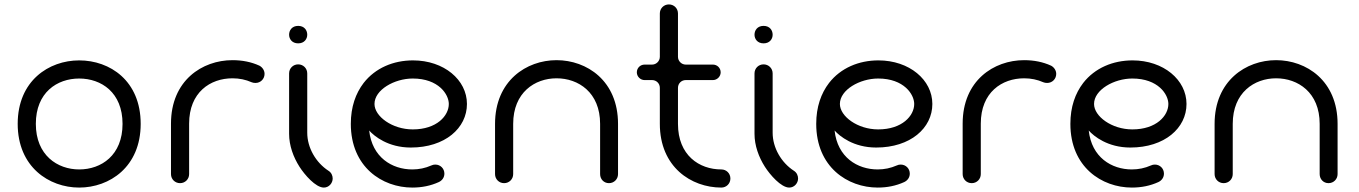

<svg xmlns="http://www.w3.org/2000/svg" viewBox="-20 -828 6144 868"><path d="M338 20C475 20 616 -73 616 -268C616 -463 477 -555 338 -555C201 -555 60 -463 60 -268C60 -73 202 20 338 20ZM338 -62C240 -62 142 -126 142 -268C142 -410 238 -473 338 -473C438 -473 534 -410 534 -268C534 -126 438 -62 338 -62Z M835 -269C835 -411 931 -474 1031 -474C1062 -474 1091 -468 1118 -456C1123 -454 1128 -453 1135 -453C1158 -453 1176 -471 1176 -494C1176 -510 1166 -524 1153 -531C1116 -548 1075 -556 1031 -556C894 -556 753 -464 753 -269V-41C753 -18 771 0 794 0C817 0 835 -18 835 -41Z M1287 -223C1287 -170 1306 -118 1334 -74C1357 -38 1407 20 1444 20C1467 20 1484 0 1484 -21C1484 -34 1478 -48 1465 -56C1408 -93 1369 -160 1369 -228V-496C1369 -519 1351 -537 1328 -537C1305 -537 1287 -519 1287 -496ZM1287 -671C1287 -652 1300 -632 1328 -632C1356 -632 1369 -652 1369 -671C1369 -691 1356 -711 1328 -711C1300 -711 1287 -691 1287 -671Z M1846 -473C1963 -473 2009 -401 2009 -358C2009 -305 1955 -243 1846 -243C1753 -243 1673 -302 1673 -358C1673 -422 1763 -473 1846 -473ZM1566 -268C1566 -73 1708 20 1844 20C1887 20 1927 12 1964 -5C1979 -12 1989 -26 1989 -43C1989 -66 1971 -84 1948 -84C1941 -84 1937 -83 1930 -80C1903 -68 1874 -62 1844 -62C1752 -62 1662 -117 1649 -238C1672 -212 1735 -161 1837 -161C1992 -161 2091 -249 2091 -358C2091 -467 1987 -555 1847 -555C1759 -555 1677 -521 1624 -453C1588 -406 1566 -345 1566 -268Z M2774 -268C2774 -463 2633 -556 2496 -556C2360 -556 2218 -463 2218 -268V-41C2218 -18 2236 0 2259 0C2282 0 2300 -18 2300 -41V-268C2300 -410 2398 -474 2496 -474C2595 -474 2693 -410 2693 -268V-41C2693 -18 2710 0 2733 0C2756 0 2774 -18 2774 -41Z M3045 -431C3045 -451 3061 -466 3080 -466H3203C3222 -466 3238 -482 3238 -501C3238 -521 3222 -536 3203 -536H3080C3061 -536 3045 -552 3045 -571V-767C3045 -790 3027 -808 3004 -808C2981 -808 2963 -790 2963 -767V-571C2963 -552 2947 -536 2928 -536H2894C2875 -536 2859 -521 2859 -501C2859 -482 2875 -466 2894 -466H2928C2947 -466 2963 -451 2963 -431V-268C2963 -73 3105 20 3241 20C3264 20 3282 2 3282 -21C3282 -44 3264 -62 3241 -62C3141 -62 3045 -126 3045 -268Z M3391 -223C3391 -170 3410 -118 3438 -74C3461 -38 3511 20 3548 20C3571 20 3588 0 3588 -21C3588 -34 3582 -48 3569 -56C3512 -93 3473 -160 3473 -228V-496C3473 -519 3455 -537 3432 -537C3409 -537 3391 -519 3391 -496ZM3391 -671C3391 -652 3404 -632 3432 -632C3460 -632 3473 -652 3473 -671C3473 -691 3460 -711 3432 -711C3404 -711 3391 -691 3391 -671Z M3950 -473C4067 -473 4113 -401 4113 -358C4113 -305 4059 -243 3950 -243C3857 -243 3777 -302 3777 -358C3777 -422 3867 -473 3950 -473ZM3670 -268C3670 -73 3812 20 3948 20C3991 20 4031 12 4068 -5C4083 -12 4093 -26 4093 -43C4093 -66 4075 -84 4052 -84C4045 -84 4041 -83 4034 -80C4007 -68 3978 -62 3948 -62C3856 -62 3766 -117 3753 -238C3776 -212 3839 -161 3941 -161C4096 -161 4195 -249 4195 -358C4195 -467 4091 -555 3951 -555C3863 -555 3781 -521 3728 -453C3692 -406 3670 -345 3670 -268Z M4414 -269C4414 -411 4510 -474 4610 -474C4641 -474 4670 -468 4697 -456C4702 -454 4707 -453 4714 -453C4737 -453 4755 -471 4755 -494C4755 -510 4745 -524 4732 -531C4695 -548 4654 -556 4610 -556C4473 -556 4332 -464 4332 -269V-41C4332 -18 4350 0 4373 0C4396 0 4414 -18 4414 -41Z M5099 -473C5216 -473 5262 -401 5262 -358C5262 -305 5208 -243 5099 -243C5006 -243 4926 -302 4926 -358C4926 -422 5016 -473 5099 -473ZM4819 -268C4819 -73 4961 20 5097 20C5140 20 5180 12 5217 -5C5232 -12 5242 -26 5242 -43C5242 -66 5224 -84 5201 -84C5194 -84 5190 -83 5183 -80C5156 -68 5127 -62 5097 -62C5005 -62 4915 -117 4902 -238C4925 -212 4988 -161 5090 -161C5245 -161 5344 -249 5344 -358C5344 -467 5240 -555 5100 -555C5012 -555 4930 -521 4877 -453C4841 -406 4819 -345 4819 -268Z M6027 -268C6027 -463 5886 -556 5749 -556C5613 -556 5471 -463 5471 -268V-41C5471 -18 5489 0 5512 0C5535 0 5553 -18 5553 -41V-268C5553 -410 5651 -474 5749 -474C5848 -474 5946 -410 5946 -268V-41C5946 -18 5963 0 5986 0C6009 0 6027 -18 6027 -41Z"/></svg>

Font: Fabada
Style: Regular
Weight: 400
Designer: deFharo
Foundry: deFharo.com
Version: Version 4.000 2011 initial release